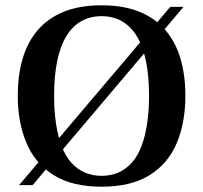

<svg xmlns="http://www.w3.org/2000/svg" viewBox="-20 -692 766 724"><path d="M52 6 622 -666H672L103 6ZM363 12Q252 12 182.5 -31.5Q113 -75 80 -152.5Q47 -230 47 -331Q47 -407 65 -469.5Q83 -532 121.5 -577.5Q160 -623 220 -647.5Q280 -672 363 -672Q446 -672 506 -647.5Q566 -623 604.5 -577.5Q643 -532 661 -469.5Q679 -407 679 -331Q679 -230 646.5 -152.5Q614 -75 544 -31.5Q474 12 363 12ZM363 -29Q398 -29 426.5 -41.5Q455 -54 477 -78.5Q499 -103 513 -139.5Q527 -176 534.5 -224Q542 -272 542 -331Q542 -405 530.5 -461Q519 -517 496.5 -554.5Q474 -592 440.5 -611.5Q407 -631 363 -631Q319 -631 285.5 -611.5Q252 -592 229.5 -554.5Q207 -517 195.5 -461Q184 -405 184 -331Q184 -272 191.5 -224Q199 -176 213 -139.5Q227 -103 249 -78.5Q271 -54 299.5 -41.5Q328 -29 363 -29Z"/></svg>

Font: Frank Ruhl Libre Medium
Style: Regular
Weight: 500
Designer: Yanek Iontef
Foundry: Fontef
Version: Version 6.004